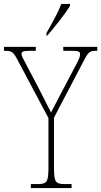

<svg xmlns="http://www.w3.org/2000/svg" viewBox="-29 -951 512 971"><path d="M206 -784V-771H210C249 -815 304 -886 325 -921V-931H281C264 -886 236 -837 206 -784ZM127 0H333V-20H300C250 -20 244 -31 244 -108V-356L399 -652C420 -691 428 -694 459 -694H463V-714H291V-694H336C371 -694 376 -688 376 -677C376 -666 373 -657 359 -630L277 -474C255 -431 239 -402 229 -382C208 -424 187 -465 165 -508L103 -626C90 -651 80 -667 80 -678C80 -688 84 -694 120 -694H152V-714H-9V-694H-5C28 -694 37 -691 58 -651L216 -354V-108C216 -31 210 -20 160 -20H127Z"/></svg>

Font: Noto Serif Myanmar Condensed Thin
Style: Regular
Weight: 100
Width: 3
Designer: Ben Mitchell and the Monotype Design Team
Foundry: Monotype Imaging Inc.
Version: Version 2.106